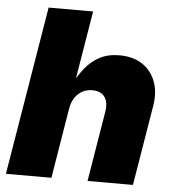

<svg xmlns="http://www.w3.org/2000/svg" viewBox="-52 -776 750 825"><g transform="rotate(5 323.0 -364.0)"><path d="M250 -302.7 200.2 0H3.9L124.5 -727.5H316.4L262.7 -402.8H251Q271 -444.3 297.4 -477.5Q323.7 -510.7 360.1 -530.3Q396.5 -549.8 446.3 -549.8Q504.4 -549.8 544.2 -523.7Q584 -497.6 601.6 -451.2Q619.1 -404.8 608.9 -345.2L551.8 0H356L406.2 -303.7Q412.6 -344.2 396 -367.2Q379.4 -390.1 342.8 -390.1Q318.8 -390.1 299.6 -379.6Q280.3 -369.1 267.6 -349.9Q254.9 -330.6 250 -302.7Z"/></g></svg>

Font: Inter 16pt Black
Style: Italic
Weight: 900
Italic angle: -9.3988°
Version: Version 4.001;git-66647c0bb